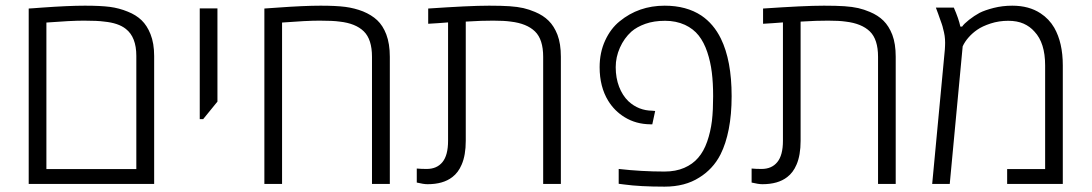

<svg xmlns="http://www.w3.org/2000/svg" viewBox="-20 -660 3918 689"><path d="M83 0V-629.4Q86.9 -629.4 99.1 -630.4Q111.3 -631.3 131.3 -632.8Q178.2 -636.2 216.6 -637.9Q254.9 -639.6 284.7 -639.6Q340.8 -639.6 374.3 -635.3Q407.7 -630.9 438.5 -618.2Q468.3 -606.4 488 -587.4Q507.8 -568.4 520 -537.6Q533.2 -504.9 533.2 -459V0ZM146.5 -53.2H469.2V-459.5Q469.2 -526.9 431.6 -556.2Q404.8 -577.6 354 -582.5Q330.1 -585.9 281.2 -585.9Q233.9 -585.9 146.5 -579.1Z M696.8 -232.4V-629.9H760.3V-295.4L709 -232.4Z M928.7 0V-629.4Q937 -629.9 977.5 -632.8Q1023.9 -636.2 1062.3 -637.9Q1100.6 -639.6 1130.4 -639.6Q1186 -639.6 1219.2 -635.3Q1252.4 -630.9 1282.7 -619.1Q1313.5 -606.4 1333.7 -587.4Q1354 -568.4 1366.2 -536.6Q1378.9 -502.9 1378.9 -456.1V0H1314.9V-456.1Q1314.9 -518.6 1285.6 -547.4Q1256.3 -576.2 1198.7 -582.5Q1174.8 -585.9 1127 -585.9Q1079.6 -585.9 992.2 -579.1V0Z M1514.2 1Q1500 1 1475.6 -4.9V-55.2Q1491.7 -53.7 1511.2 -53.7Q1547.9 -53.7 1567.9 -78.4Q1587.9 -103 1587.9 -154.8V-579.6Q1569.8 -578.1 1552.2 -576.9Q1534.7 -575.7 1516.6 -574.7V-629.4Q1589.4 -634.3 1643.8 -637Q1698.2 -639.6 1735.4 -639.6Q1779.3 -639.6 1808.3 -637.7Q1837.4 -635.7 1858.4 -630.9Q1879.4 -626 1899.9 -617.2Q1929.2 -605 1948.7 -585.7Q1968.3 -566.4 1980.5 -535.2Q1992.7 -502.9 1992.7 -456.5V0H1929.2V-456.1Q1929.2 -518.6 1899.9 -547.1Q1870.6 -575.7 1813 -582.5Q1789.6 -585.9 1750 -585.9Q1730.5 -585.9 1705.8 -585.2Q1681.2 -584.5 1651.4 -582.5V-154.8Q1651.4 -103 1636.7 -69.3Q1624.5 -40.5 1603 -24.4Q1570.3 1 1514.2 1Z M2364.7 9.8Q2276.4 9.8 2219.7 2L2200.2 -0.5V-53.7Q2282.2 -44.4 2364.7 -44.4Q2404.8 -44.4 2435.3 -57.6Q2465.8 -70.8 2485.4 -93.8Q2505.4 -116.7 2517.6 -151.6Q2529.8 -186.5 2534.7 -225.6Q2537.1 -246.1 2538.1 -268.1Q2539.1 -290 2539.1 -314.9Q2539.1 -362.3 2534.4 -400.1Q2529.8 -438 2518.1 -473.1Q2506.3 -508.3 2487.3 -532.5Q2468.3 -556.6 2438 -570.8Q2405.8 -585.4 2366.7 -585.4Q2326.7 -585.4 2295.9 -574.5Q2265.1 -563.5 2245.6 -546.4Q2219.7 -522.9 2204.6 -489Q2189.5 -455.1 2189.5 -418.9Q2189.5 -380.4 2201.7 -348.6Q2213.9 -316.9 2235.4 -296.4Q2271.5 -263.2 2320.8 -262.7L2331.1 -261.7L2320.8 -213.9H2314Q2262.2 -214.4 2221.7 -239.3Q2185.1 -261.7 2162.6 -298.3Q2131.8 -348.6 2131.8 -418.9Q2131.8 -471.7 2151.6 -514.6Q2171.4 -557.6 2203.6 -583.5Q2272 -639.6 2365.2 -639.6Q2443.4 -639.6 2497.1 -604Q2541 -574.2 2566.9 -521.5Q2605.5 -442.9 2605.5 -314.9Q2605.5 -249 2595.2 -196.8Q2585 -144.5 2565.9 -106.4Q2551.8 -78.6 2532.2 -57.9Q2512.7 -37.1 2489.3 -22.9Q2438.5 9.8 2364.7 9.8Z M2715.8 1Q2701.7 1 2677.2 -4.9V-55.2Q2693.4 -53.7 2712.9 -53.7Q2749.5 -53.7 2769.5 -78.4Q2789.6 -103 2789.6 -154.8V-579.6Q2771.5 -578.1 2753.9 -576.9Q2736.3 -575.7 2718.3 -574.7V-629.4Q2791 -634.3 2845.5 -637Q2899.9 -639.6 2937 -639.6Q2981 -639.6 3010 -637.7Q3039.1 -635.7 3060.1 -630.9Q3081.1 -626 3101.6 -617.2Q3130.9 -605 3150.4 -585.7Q3169.9 -566.4 3182.1 -535.2Q3194.3 -502.9 3194.3 -456.5V0H3130.9V-456.1Q3130.9 -518.6 3101.6 -547.1Q3072.3 -575.7 3014.6 -582.5Q2991.2 -585.9 2951.7 -585.9Q2932.1 -585.9 2907.5 -585.2Q2882.8 -584.5 2853 -582.5V-154.8Q2853 -103 2838.4 -69.3Q2826.2 -40.5 2804.7 -24.4Q2772 1 2715.8 1Z M3325.2 0 3370.6 -481.9Q3371.1 -488.8 3371.3 -494.6Q3371.6 -500.5 3371.6 -506.3Q3371.6 -519.5 3369.9 -531.5Q3368.2 -543.5 3363.8 -559.1Q3363.3 -563 3359.4 -574.5Q3355.5 -585.9 3351.3 -597.2Q3347.2 -608.4 3346.7 -610.4Q3344.7 -616.2 3342.5 -621.6Q3340.3 -627 3338.4 -632.8H3402.8Q3420.4 -592.8 3426.3 -564.5H3432.6Q3439 -574.2 3457.5 -588.9Q3476.1 -603.5 3495.1 -613.8Q3514.2 -623.5 3545.9 -631.6Q3577.6 -639.6 3612.8 -639.6Q3672.4 -639.6 3713.9 -612.3Q3744.6 -592.3 3763.2 -560.5Q3793.9 -506.8 3793.9 -425.3V0H3594.2V-53.2H3730.5V-425.3Q3730.5 -505.9 3692.4 -546.4Q3676.3 -564.9 3653.1 -575.2Q3629.9 -585.4 3598.1 -585.4Q3564.9 -585.4 3534.9 -575.7Q3504.9 -565.9 3486.8 -553.2Q3469.7 -541.5 3456.1 -526.1Q3442.4 -510.7 3434.6 -493.7L3388.2 0Z"/></svg>

Font: Open Sans Light
Style: Regular
Weight: 300
Designer: Monotype Design Team
Foundry: Monotype Imaging Inc.
Version: Version 3.000; ttfautohint (v1.8.4)